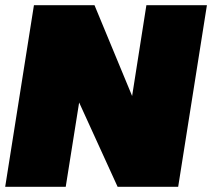

<svg xmlns="http://www.w3.org/2000/svg" viewBox="-20 -720 818 740"><path d="M0 0 110.8 -700H344.2L489.2 -350L544.2 -700H777.5L666.7 0H433.3L285 -325L233.3 0Z"/></svg>

Font: BoonTook
Style: Italic
Weight: 400
Italic angle: -9°
Designer: Sungsit Sawaiwan
Foundry: FontUni
Version: Version 3.0